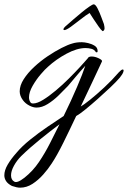

<svg xmlns="http://www.w3.org/2000/svg" viewBox="-78 -498 591 887"><path d="M-2 367Q-14 364 -23 361Q-42 351 -50 338.5Q-58 326 -58 312Q-58 289 -42.5 262.5Q-27 236 -2 208Q23 178 61.5 147Q100 116 142 87.5Q184 59 216 38Q251 -33 278 -96.5Q305 -160 316 -194Q295 -171 271 -142.5Q247 -114 236 -101Q217 -81 193 -57.5Q169 -34 142.5 -17.5Q116 -1 91 -1Q75 -1 57 -10.5Q39 -20 28 -35Q13 -55 13 -76Q13 -103 31.5 -132Q50 -161 79.5 -188.5Q109 -216 142.5 -238.5Q176 -261 206.5 -276.5Q237 -292 256 -297Q274 -303 300 -303Q312 -303 329 -299Q346 -295 359.5 -286.5Q373 -278 373 -262Q373 -254 365 -257Q358 -269 344.5 -272.5Q331 -276 317 -276Q278 -276 229.5 -250Q181 -224 143 -189Q131 -179 110 -154.5Q89 -130 72.5 -101Q56 -72 56 -48Q56 -35 63 -25Q66 -20 75 -20Q94 -20 121.5 -37Q149 -54 180 -80Q211 -106 240.5 -135.5Q270 -165 293 -190Q316 -215 327 -228Q329 -233 334 -235Q339 -237 345 -237Q361 -237 378.5 -228.5Q396 -220 393 -214Q374 -173 348.5 -119Q323 -65 295 -6Q308 -13 338 -37Q368 -61 404 -94.5Q440 -128 471 -164Q483 -177 489 -177Q495 -177 492 -166.5Q489 -156 476 -140Q460 -121 432 -94.5Q404 -68 373 -40.5Q342 -13 315.5 8.5Q289 30 274 38Q243 104 214 162.5Q185 221 161 257Q145 282 122 308Q99 334 72 351.5Q45 369 15 369Q11 369 7 368.5Q3 368 -2 367ZM-12 341Q-6 345 5.5 341Q17 337 35 323Q74 292 102 250.5Q130 209 153 163.5Q176 118 197 76Q158 105 109 144.5Q60 184 20 223Q0 243 -13.5 267.5Q-27 292 -27 312Q-27 333 -12 341ZM355 -478Q363 -478 372.5 -459.5Q382 -441 390 -419Q398 -397 402 -387Q404 -378 404.5 -374Q405 -370 405 -366Q404 -356 396 -354Q389 -359 377.5 -375.5Q366 -392 354 -410Q342 -428 336 -438Q319 -428 295 -409Q271 -390 249.5 -374.5Q228 -359 219 -359Q215 -359 215 -363Q216 -370 231 -382Q241 -391 259.5 -407Q278 -423 298 -439.5Q318 -456 334 -467Q350 -478 355 -478Z"/></svg>

Font: Allura
Style: Regular
Weight: 400
Designer: Robert E. Leuschke
Foundry: Robert E. Leuschke
Version: Version 1.110